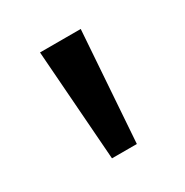

<svg xmlns="http://www.w3.org/2000/svg" viewBox="-77 -779 373 388"><g transform="rotate(-30 109.5 -585.0)"><path d="M157 -714 139 -456H81L62 -714Z"/></g></svg>

Font: Noto Sans Myanmar SemiCondensed
Style: Regular
Weight: 400
Width: 4
Designer: Monotype Design Team
Foundry: Monotype Imaging Inc.
Version: Version 2.107; ttfautohint (v1.8.4.7-5d5b)